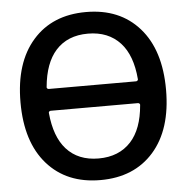

<svg xmlns="http://www.w3.org/2000/svg" viewBox="-53 -816 830 856"><g transform="rotate(-5 362.0 -388.0)"><path d="M159.2 -446.3Q158.2 -442.4 161.1 -439.5Q164.1 -436.5 168 -436.5H558.6Q562.5 -436.5 565.4 -439.5Q568.4 -442.4 567.4 -446.3Q558.6 -552.7 507.8 -608.4Q454.1 -667 362.8 -667Q271.5 -667 218.8 -608.4Q168.9 -552.7 159.2 -446.3ZM168 -338.9Q164.1 -338.9 161.1 -335.9Q158.2 -333 159.2 -329.1Q168.9 -222.7 218.8 -167Q271.5 -108.4 362.8 -108.4Q454.1 -108.4 507.8 -167Q558.6 -222.7 567.4 -329.1Q568.4 -333 565.4 -335.9Q562.5 -338.9 558.6 -338.9ZM125 -665Q211.9 -763.7 362.8 -763.7Q513.7 -763.7 601.1 -664.6Q688.5 -565.4 688.5 -387.7Q688.5 -210 601.1 -110.8Q513.7 -11.7 362.8 -11.7Q211.9 -11.7 124.5 -110.8Q37.1 -210 37.1 -387.7Q37.1 -565.4 125 -665Z"/></g></svg>

Font: Gen Jyuu GothicX Medium
Style: Regular
Weight: 500
Designer: Ryoko NISHIZUKA (kana &amp; ideographs); Paul D. Hunt (Latin, Greek &amp; Cyrillic); Wenlong ZHANG (bopomofo); Sandoll C
Version: Version 1.058.20140828